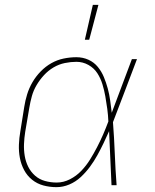

<svg xmlns="http://www.w3.org/2000/svg" viewBox="-20 -764 640 792"><path d="M213 8Q185 8 159 1Q133 -6 112.5 -22.5Q92 -39 79.5 -62.5Q67 -86 62 -112.5Q57 -139 58 -167Q59 -195 64 -223L80 -323Q84 -349 92 -375Q100 -401 114 -425Q128 -449 148 -469.5Q168 -490 192 -503.5Q216 -517 242.5 -522.5Q269 -528 295 -528Q322 -528 345 -517.5Q368 -507 383.5 -488Q399 -469 408.5 -446Q418 -423 424.5 -399Q431 -375 434.5 -349.5Q438 -324 441 -299Q462 -354 482.5 -409.5Q503 -465 524 -520H545Q520 -455 495.5 -389.5Q471 -324 446 -260Q451 -195 453.5 -130Q456 -65 461 0H440Q437 -56 435 -111.5Q433 -167 430 -223Q419 -198 407 -173Q395 -148 381.5 -123.5Q368 -99 351 -76Q334 -53 313 -33.5Q292 -14 266 -3Q240 8 213 8ZM214 -11Q242 -11 268.5 -24.5Q295 -38 315.5 -59.5Q336 -81 351.5 -106Q367 -131 380.5 -157Q394 -183 405.5 -209.5Q417 -236 427 -263Q426 -289 422.5 -315Q419 -341 414.5 -366.5Q410 -392 402.5 -416.5Q395 -441 381.5 -462Q368 -483 345 -496Q322 -509 295 -509Q272 -509 247.5 -504Q223 -499 201 -486Q179 -473 161.5 -454Q144 -435 131 -413Q118 -391 111.5 -367.5Q105 -344 101 -320L84 -220Q80 -195 79 -170Q78 -145 82 -121Q86 -97 96.5 -76Q107 -55 124.5 -39.5Q142 -24 165.5 -17.5Q189 -11 214 -11ZM330 -600 363 -744H386L348 -600Z"/></svg>

Font: Iosevka Aile Thin
Style: Italic
Weight: 100
Italic angle: -9°
Designer: Belleve Invis
Foundry: Belleve Invis
Version: Version 31.1.0; ttfautohint (v1.8.4)